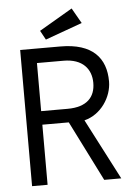

<svg xmlns="http://www.w3.org/2000/svg" viewBox="-55 -833 610 875"><g transform="rotate(-5 250.0 -395.5)"><path d="M177 -660 346 -721 306 -791 154 -702ZM56 0H127V-275H248L386 0H464L320 -278C397 -297 447 -374 447 -445C447 -552 387 -623 240 -623H56ZM127 -337V-557H248C337 -557 375 -507 375 -445C375 -380 337 -337 248 -337Z"/></g></svg>

Font: Inconsolata Thin
Style: Regular
Weight: 100
Monospace: yes
Designer: Raph Levien, Cyreal, Brenton Simpson
Foundry: Raph Levien, Cyreal, Google
Version: Version 3.100